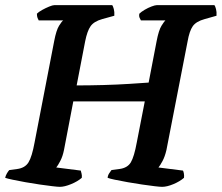

<svg xmlns="http://www.w3.org/2000/svg" viewBox="-33 -724 859 744"><path d="M199 0Q191 0 170 -2.5Q149 -5 121 -9Q93 -13 65.5 -18Q38 -23 16.5 -27.5Q-5 -32 -13 -35Q-11 -44 -6 -52.5Q-1 -61 3 -65L33 -69Q64 -73 77.5 -95Q91 -117 101 -172L177 -565Q185 -607 196 -624.5Q207 -642 212 -645H117Q115 -648 112.5 -654.5Q110 -661 110 -671Q117 -678 130.5 -685.5Q144 -693 157.5 -698.5Q171 -704 177 -704H402Q405 -700 408 -689Q411 -678 410 -663L363 -650Q331 -641 318 -622.5Q305 -604 297 -564L264 -393Q314 -393 368 -394.5Q422 -396 468.5 -399Q515 -402 543 -404L574 -565Q582 -607 593 -624.5Q604 -642 608 -645H513Q511 -648 508 -655Q505 -662 507 -671Q514 -678 527.5 -686Q541 -694 554.5 -699Q568 -704 574 -704H798Q801 -700 804 -689Q807 -678 806 -663L760 -650Q727 -641 714 -622.5Q701 -604 694 -564L612 -143Q606 -117 596.5 -99.5Q587 -82 581 -75L676 -63Q678 -60 679.5 -52Q681 -44 680 -35Q664 -21 639 -10.5Q614 0 595 0Q587 0 566 -2.5Q545 -5 517.5 -9Q490 -13 462 -18Q434 -23 412.5 -27.5Q391 -32 384 -35Q385 -45 390.5 -53Q396 -61 399 -65L429 -69Q461 -73 474 -95Q487 -117 497 -172L528 -331H251L215 -143Q210 -118 200.5 -100Q191 -82 185 -75L280 -63Q281 -59 283 -51.5Q285 -44 284 -35Q268 -21 242.5 -10.5Q217 0 199 0Z"/></svg>

Font: Texturina 72pt 72pt Regular
Style: Bold Italic
Weight: 700
Italic angle: -11°
Designer: Guillermo Torres Carreño
Foundry: Omnibus-Type
Version: Version 1.002; ttfautohint (v1.8.3)